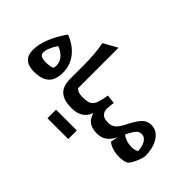

<svg xmlns="http://www.w3.org/2000/svg" viewBox="-146 -1257 1980 1980"><g transform="rotate(45 843.5 -267.5)"><path d="M211.9 8.3Q130.9 8.3 89.1 -30Q47.4 -68.4 47.4 -142.1Q47.4 -227.1 84.7 -319.3Q122.1 -411.6 191.9 -511.7Q306.2 -468.3 370.1 -386.2Q434.1 -304.2 434.1 -197.8Q434.1 -92.3 380.6 -42Q327.1 8.3 211.9 8.3ZM205.1 -356.9Q141.6 -262.7 141.6 -200.2Q141.6 -146.5 233.4 -146.5Q297.4 -146.5 329.1 -163.6Q334.5 -181.2 334.5 -202.6Q334.5 -251.5 300.3 -292.2Q266.1 -333 205.1 -356.9Z M656.7 -783.7V-193.4Q670.9 -177.7 693.4 -168.9Q715.8 -160.2 754.4 -160.2H754.9V0H754.4Q664.6 0 616 -27.3Q567.4 -54.7 549.1 -100.1Q530.8 -145.5 530.8 -199.7V-393.1Q530.8 -479 524.7 -557.4Q518.6 -635.7 504.9 -699.7Z M955.6 248.5 805.2 249H731.9Q697.8 249 652.3 248.5V123.5H955.6ZM754.9 0Q745.1 0 740.2 -7.8Q735.4 -15.6 735.4 -36.6V-123.5Q735.4 -144.5 740.2 -152.3Q745.1 -160.2 754.9 -160.2Q802.7 -160.2 832.3 -168.9Q861.8 -177.7 879.2 -199.5Q896.5 -221.2 907.2 -259.8Q918 -298.3 928.2 -357.9L1024.4 -346.2Q1021 -320.8 1018.3 -297.9Q1015.6 -274.9 1015.6 -256.3Q1015.6 -212.4 1041 -186.3Q1066.4 -160.2 1127 -160.2H1127.4V0H1127Q1050.8 0 1010 -29.1Q969.2 -58.1 949.2 -123Q924.8 -58.1 874.8 -29.1Q824.7 0 754.9 0Z M1459.5 -460.9Q1505.4 -460.9 1539.6 -438.2Q1573.7 -415.5 1596.4 -377.2Q1619.1 -338.9 1630.6 -291.3Q1642.1 -243.7 1642.1 -193.8Q1642.1 -176.8 1633.3 -148.4Q1624.5 -120.1 1610.8 -90.1Q1597.2 -60.1 1582.3 -37.6Q1567.4 -15.1 1555.7 -9.3Q1517.1 8.8 1457.5 8.8Q1408.7 8.8 1362.8 -4.4Q1316.9 -17.6 1286.6 -43.5L1302.2 -125.5Q1277.3 -69.3 1233.6 -34.7Q1189.9 0 1127.4 0Q1117.7 0 1112.8 -7.8Q1107.9 -15.6 1107.9 -36.6V-123.5Q1107.9 -144 1112.8 -152.1Q1117.7 -160.2 1127.4 -160.2Q1177.2 -160.2 1207.8 -187.7Q1238.3 -215.3 1266.1 -270Q1303.2 -344.7 1333 -386.2Q1362.8 -427.7 1392.6 -444.3Q1422.4 -460.9 1459.5 -460.9ZM1455.6 -324.7Q1433.6 -324.7 1415.5 -313.7Q1397.5 -302.7 1379.2 -275.4Q1360.8 -248 1336.9 -199.7Q1358.4 -180.2 1395 -167Q1431.6 -153.8 1474.6 -153.8Q1524.4 -153.8 1552.7 -172.4Q1550.8 -240.2 1523.9 -282.5Q1497.1 -324.7 1455.6 -324.7Z"/></g></svg>

Font: Pinar-DS3-FD Bold
Style: Regular
Weight: 700
Designer: Amin Abedi
Version: Version 3.000